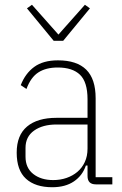

<svg xmlns="http://www.w3.org/2000/svg" viewBox="-20 -773 512 805"><path d="M382 0Q347 0 347 -35V-79H340Q326 -37 290 -12.5Q254 12 199 12Q128 12 89 -23.5Q50 -59 50 -133Q50 -206 93.5 -242.5Q137 -279 217 -279H347V-357Q347 -429 315.5 -459.5Q284 -490 222 -490Q173 -490 141 -469.5Q109 -449 91 -400L67 -416Q86 -465 123.5 -492.5Q161 -520 223 -520Q302 -520 341.5 -481Q381 -442 381 -361V-30H451V0ZM203 -18Q233 -18 259 -27Q285 -36 304.5 -52.5Q324 -69 335.5 -93.5Q347 -118 347 -150V-251H217Q159 -251 123 -225.5Q87 -200 87 -153V-116Q87 -69 119.5 -43.5Q152 -18 203 -18ZM205 -602 93 -738 114 -753 225 -628 336 -753 357 -738 245 -602Z"/></svg>

Font: IBM Plex Sans Condensed ExtraLight
Style: Regular
Weight: 200
Width: 3
Designer: Mike Abbink, Paul van der Laan, Pieter van Rosmalen
Foundry: Bold Monday
Version: Version 1.3